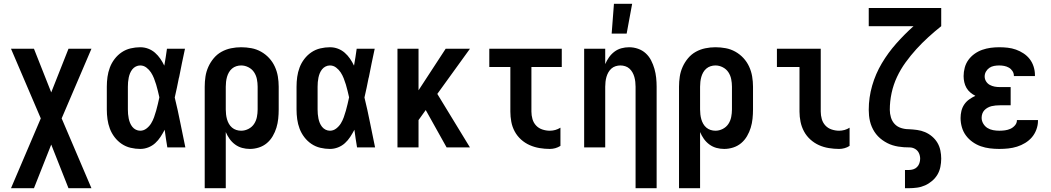

<svg xmlns="http://www.w3.org/2000/svg" viewBox="-20 -777 5540 1012"><path d="M38 215 195 -153 38 -520H159L250 -290L341 -520H462L305 -153L462 215H341L250 -15L159 215Z M719 8Q694 8 668.5 2Q643 -4 621.5 -18.5Q600 -33 584 -54Q568 -75 559 -99Q550 -123 546.5 -148.5Q543 -174 543 -200V-320Q543 -346 546.5 -371.5Q550 -397 559 -421Q568 -445 584 -466Q600 -487 621.5 -501.5Q643 -516 668.5 -522Q694 -528 719 -528Q741 -528 761 -520.5Q781 -513 797 -499Q813 -485 825 -467.5Q837 -450 846 -431Q850 -453 853.5 -475.5Q857 -498 860 -520H955Q947 -482 939 -444.5Q931 -407 924 -369L923 -367Q918 -341 912.5 -315Q907 -289 901 -263Q917 -198 930 -132Q943 -66 957 0H862Q858 -23 854.5 -46.5Q851 -70 848 -93Q838 -74 826 -55.5Q814 -37 798 -22.5Q782 -8 761.5 0Q741 8 719 8ZM719 -88Q737 -88 752 -99.5Q767 -111 776.5 -126.5Q786 -142 792 -159Q798 -176 803 -193.5Q808 -211 812 -228.5Q816 -246 820 -264Q816 -281 812 -298Q808 -315 803 -331.5Q798 -348 791.5 -364.5Q785 -381 775.5 -395.5Q766 -410 751.5 -421Q737 -432 719 -432Q707 -432 696 -426.5Q685 -421 677.5 -411.5Q670 -402 665.5 -391Q661 -380 658.5 -368Q656 -356 655 -344Q654 -332 654 -320V-200Q654 -188 655 -176Q656 -164 658.5 -152Q661 -140 665.5 -129Q670 -118 677.5 -108.5Q685 -99 696 -93.5Q707 -88 719 -88Z M1059 215V-320Q1059 -347 1063 -373.5Q1067 -400 1078 -424.5Q1089 -449 1106.5 -470Q1124 -491 1147.5 -504Q1171 -517 1197.5 -522.5Q1224 -528 1251 -528Q1278 -528 1305 -523Q1332 -518 1356 -504.5Q1380 -491 1398.5 -471Q1417 -451 1428.5 -426Q1440 -401 1444.5 -374Q1449 -347 1449 -320V-200Q1449 -176 1446.5 -151.5Q1444 -127 1437 -104Q1430 -81 1417.5 -59.5Q1405 -38 1386.5 -22.5Q1368 -7 1344.5 0.5Q1321 8 1297 8Q1276 8 1256 2.5Q1236 -3 1219 -15.5Q1202 -28 1190 -45Q1178 -62 1170 -81V215ZM1251 -88Q1271 -88 1289.5 -97.5Q1308 -107 1319 -123.5Q1330 -140 1334 -160Q1338 -180 1338 -200V-320Q1338 -340 1334 -360Q1330 -380 1319 -396.5Q1308 -413 1289.5 -422.5Q1271 -432 1251 -432Q1238 -432 1225.5 -428Q1213 -424 1203 -415.5Q1193 -407 1186.5 -395.5Q1180 -384 1176.5 -371.5Q1173 -359 1171.5 -346Q1170 -333 1170 -320V-200Q1170 -187 1171.5 -174Q1173 -161 1176.5 -148.5Q1180 -136 1186.5 -124.5Q1193 -113 1203 -104.5Q1213 -96 1225.5 -92Q1238 -88 1251 -88Z M1719 8Q1694 8 1668.5 2Q1643 -4 1621.5 -18.5Q1600 -33 1584 -54Q1568 -75 1559 -99Q1550 -123 1546.5 -148.5Q1543 -174 1543 -200V-320Q1543 -346 1546.5 -371.5Q1550 -397 1559 -421Q1568 -445 1584 -466Q1600 -487 1621.5 -501.5Q1643 -516 1668.5 -522Q1694 -528 1719 -528Q1741 -528 1761 -520.5Q1781 -513 1797 -499Q1813 -485 1825 -467.5Q1837 -450 1846 -431Q1850 -453 1853.5 -475.5Q1857 -498 1860 -520H1955Q1947 -482 1939 -444.5Q1931 -407 1924 -369L1923 -367Q1918 -341 1912.5 -315Q1907 -289 1901 -263Q1917 -198 1930 -132Q1943 -66 1957 0H1862Q1858 -23 1854.5 -46.5Q1851 -70 1848 -93Q1838 -74 1826 -55.5Q1814 -37 1798 -22.5Q1782 -8 1761.5 0Q1741 8 1719 8ZM1719 -88Q1737 -88 1752 -99.5Q1767 -111 1776.5 -126.5Q1786 -142 1792 -159Q1798 -176 1803 -193.5Q1808 -211 1812 -228.5Q1816 -246 1820 -264Q1816 -281 1812 -298Q1808 -315 1803 -331.5Q1798 -348 1791.5 -364.5Q1785 -381 1775.5 -395.5Q1766 -410 1751.5 -421Q1737 -432 1719 -432Q1707 -432 1696 -426.5Q1685 -421 1677.5 -411.5Q1670 -402 1665.5 -391Q1661 -380 1658.5 -368Q1656 -356 1655 -344Q1654 -332 1654 -320V-200Q1654 -188 1655 -176Q1656 -164 1658.5 -152Q1661 -140 1665.5 -129Q1670 -118 1677.5 -108.5Q1685 -99 1696 -93.5Q1707 -88 1719 -88Z M2334 0 2224 -197 2186 -144V0H2075V-520H2186V-301L2329 -520H2457L2285 -282L2457 0Z M2878 8Q2851 8 2824 3.5Q2797 -1 2772 -12Q2747 -23 2726.5 -41.5Q2706 -60 2693 -84Q2680 -108 2675 -135Q2670 -162 2670 -189V-424H2559V-520H2941V-424H2781V-189Q2781 -169 2786.5 -149.5Q2792 -130 2805.5 -115.5Q2819 -101 2838.5 -94.5Q2858 -88 2878 -88Q2893 -88 2907 -92Q2921 -96 2934 -104V-8Q2921 0 2907 4Q2893 8 2878 8Z M3330 215V-320Q3330 -333 3328.5 -346Q3327 -359 3323.5 -371.5Q3320 -384 3313.5 -395.5Q3307 -407 3297.5 -415.5Q3288 -424 3275.5 -428Q3263 -432 3250 -432Q3237 -432 3224.5 -428Q3212 -424 3202.5 -415.5Q3193 -407 3186.5 -395.5Q3180 -384 3176.5 -371.5Q3173 -359 3171.5 -346Q3170 -333 3170 -320V0H3059V-520H3170V-439Q3178 -458 3190 -475Q3202 -492 3218.5 -504.5Q3235 -517 3255 -522.5Q3275 -528 3296 -528Q3320 -528 3343 -520Q3366 -512 3383.5 -496Q3401 -480 3412 -458.5Q3423 -437 3429.5 -414Q3436 -391 3438.5 -367.5Q3441 -344 3441 -320V215ZM3204 -600 3216 -757H3312L3283 -600Z M3559 215V-320Q3559 -347 3563 -373.5Q3567 -400 3578 -424.5Q3589 -449 3606.5 -470Q3624 -491 3647.5 -504Q3671 -517 3697.5 -522.5Q3724 -528 3751 -528Q3778 -528 3805 -523Q3832 -518 3856 -504.5Q3880 -491 3898.5 -471Q3917 -451 3928.5 -426Q3940 -401 3944.5 -374Q3949 -347 3949 -320V-200Q3949 -176 3946.5 -151.5Q3944 -127 3937 -104Q3930 -81 3917.5 -59.5Q3905 -38 3886.5 -22.5Q3868 -7 3844.5 0.5Q3821 8 3797 8Q3776 8 3756 2.5Q3736 -3 3719 -15.5Q3702 -28 3690 -45Q3678 -62 3670 -81V215ZM3751 -88Q3771 -88 3789.5 -97.5Q3808 -107 3819 -123.5Q3830 -140 3834 -160Q3838 -180 3838 -200V-320Q3838 -340 3834 -360Q3830 -380 3819 -396.5Q3808 -413 3789.5 -422.5Q3771 -432 3751 -432Q3738 -432 3725.5 -428Q3713 -424 3703 -415.5Q3693 -407 3686.5 -395.5Q3680 -384 3676.5 -371.5Q3673 -359 3671.5 -346Q3670 -333 3670 -320V-200Q3670 -187 3671.5 -174Q3673 -161 3676.5 -148.5Q3680 -136 3686.5 -124.5Q3693 -113 3703 -104.5Q3713 -96 3725.5 -92Q3738 -88 3751 -88Z M4403 8Q4376 8 4348.5 3.5Q4321 -1 4296.5 -12Q4272 -23 4251.5 -41.5Q4231 -60 4218 -84Q4205 -108 4199.5 -135Q4194 -162 4194 -189V-424H4075V-520H4306V-189Q4306 -169 4311.5 -149.5Q4317 -130 4330.5 -115.5Q4344 -101 4363.5 -94.5Q4383 -88 4403 -88Q4417 -88 4431.5 -92Q4446 -96 4458 -104V-8Q4446 0 4431.5 4Q4417 8 4403 8Z M4750 215V119H4770Q4782 119 4793.5 115.5Q4805 112 4813.5 103.5Q4822 95 4826 83Q4830 71 4830 60Q4830 44 4823.5 30Q4817 16 4803.5 8Q4790 0 4774.5 0Q4759 0 4744 -1Q4729 -2 4714 -4.5Q4699 -7 4684.5 -11.5Q4670 -16 4656.5 -23Q4643 -30 4630.5 -39Q4618 -48 4607.5 -59Q4597 -70 4589 -82.5Q4581 -95 4575 -109Q4569 -123 4565.5 -138Q4562 -153 4560.5 -168Q4559 -183 4559 -198Q4559 -263 4577 -325.5Q4595 -388 4628 -443.5Q4661 -499 4704 -547.5Q4747 -596 4795 -639H4559V-735H4941V-639Q4906 -611 4873 -581Q4840 -551 4810 -518Q4780 -485 4753.5 -448.5Q4727 -412 4708 -371.5Q4689 -331 4679.5 -287Q4670 -243 4670 -198Q4670 -178 4676 -158Q4682 -138 4695.5 -123.5Q4709 -109 4729 -102.5Q4749 -96 4769 -96H4770Q4792 -95 4814 -92Q4836 -89 4856 -80.5Q4876 -72 4893 -57.5Q4910 -43 4921 -24.5Q4932 -6 4936.5 16Q4941 38 4941 59Q4941 81 4936.5 103Q4932 125 4921 143.5Q4910 162 4893 176.5Q4876 191 4856 200Q4836 209 4814 212Q4792 215 4770 215Z M5247 8Q5222 8 5197.5 5Q5173 2 5150 -6Q5127 -14 5106.5 -28.5Q5086 -43 5071.5 -62.5Q5057 -82 5050 -106Q5043 -130 5043 -155Q5043 -174 5047.5 -192.5Q5052 -211 5062.5 -226.5Q5073 -242 5088.5 -253Q5104 -264 5121 -272Q5107 -279 5094.5 -289.5Q5082 -300 5074 -314Q5066 -328 5062.5 -344Q5059 -360 5059 -376Q5059 -398 5065 -420.5Q5071 -443 5084.5 -461.5Q5098 -480 5117 -493.5Q5136 -507 5157.5 -514.5Q5179 -522 5201.5 -525Q5224 -528 5247 -528Q5269 -528 5291.5 -525.5Q5314 -523 5335 -515.5Q5356 -508 5375 -495.5Q5394 -483 5407.5 -465.5Q5421 -448 5428 -426Q5435 -404 5435 -382V-376H5324V-378Q5324 -391 5316.5 -402.5Q5309 -414 5297.5 -420.5Q5286 -427 5273 -429.5Q5260 -432 5247 -432Q5233 -432 5219.5 -429.5Q5206 -427 5195 -419.5Q5184 -412 5177 -400Q5170 -388 5170 -374Q5170 -360 5177.5 -348Q5185 -336 5197 -329.5Q5209 -323 5222.5 -320.5Q5236 -318 5250 -318H5307V-222H5250Q5239 -222 5228 -221Q5217 -220 5206.5 -217.5Q5196 -215 5186 -209.5Q5176 -204 5168.5 -196Q5161 -188 5157.5 -177.5Q5154 -167 5154 -156Q5154 -140 5162.5 -125.5Q5171 -111 5184.5 -102.5Q5198 -94 5214.5 -91Q5231 -88 5247 -88Q5262 -88 5277 -90Q5292 -92 5305.5 -98Q5319 -104 5329.5 -116Q5340 -128 5340 -143V-144H5451V-140Q5451 -117 5442.5 -94Q5434 -71 5419 -53.5Q5404 -36 5383.5 -23.5Q5363 -11 5340.5 -4Q5318 3 5294.5 5.5Q5271 8 5247 8Z"/></svg>

Font: Iosevka Term
Style: Bold
Weight: 700
Monospace: yes
Designer: Belleve Invis
Foundry: Belleve Invis
Version: Version 30.0.1